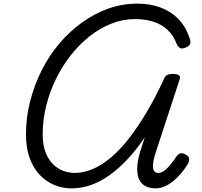

<svg xmlns="http://www.w3.org/2000/svg" viewBox="-20 -1020 1114 1057"><path d="M374 17Q323 17 278 -2Q233 -21 198 -58Q163 -95 143 -150.5Q123 -206 123 -280Q123 -372 145.5 -461Q168 -550 208.5 -631Q249 -712 305.5 -779Q362 -846 430.5 -895.5Q499 -945 576 -972.5Q653 -1000 736 -1000Q805 -1000 861.5 -979.5Q918 -959 959 -918.5Q1000 -878 1022 -815Q1031 -792 1027 -779.5Q1023 -767 1002 -758Q983 -750 972 -755.5Q961 -761 953 -777Q935 -826 901.5 -856.5Q868 -887 823 -901Q778 -915 723 -915Q657 -915 593.5 -890Q530 -865 473 -820Q416 -775 369 -715Q322 -655 287.5 -584Q253 -513 234 -436Q215 -359 215 -281Q215 -222 230.5 -182Q246 -142 271.5 -116.5Q297 -91 328 -79.5Q359 -68 391 -68Q441 -68 491 -89.5Q541 -111 591 -153Q641 -195 689.5 -257.5Q738 -320 786.5 -401Q835 -482 881 -582Q887 -598 898 -605.5Q909 -613 932 -613Q954 -613 964.5 -606Q975 -599 969 -583L839 -186Q829 -157 825 -135Q821 -113 822.5 -98Q824 -83 831 -75.5Q838 -68 851 -68Q865 -68 879 -76.5Q893 -85 910.5 -104.5Q928 -124 949 -155Q960 -172 972 -175.5Q984 -179 1001 -170Q1017 -162 1020.5 -148.5Q1024 -135 1015 -119Q999 -92 978.5 -67.5Q958 -43 935 -24Q912 -5 887 6Q862 17 836 17Q792 17 766 -5.5Q740 -28 736 -72Q732 -116 750 -180L777 -264Q731 -196 682.5 -144Q634 -92 583.5 -56Q533 -20 481 -1.5Q429 17 374 17Z"/></svg>

Font: Playwrite CZ
Style: Regular
Weight: 400
Designer: Veronika Burian, José Scaglione
Foundry: TypeTogether
Version: Version 1.002